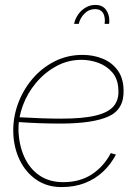

<svg xmlns="http://www.w3.org/2000/svg" viewBox="-20 -750 567 780"><path d="M230 10Q171 10 127.5 -20Q84 -50 60 -100Q36 -150 34 -210Q32 -269 52 -325.5Q72 -382 110 -427.5Q148 -473 200.5 -500Q253 -527 315 -527Q360 -527 397.5 -511.5Q435 -496 458 -464.5Q481 -433 482 -385Q485 -306 421 -277Q357 -248 225 -248Q184 -248 140.5 -249.5Q97 -251 43 -255L51 -274Q107 -271 148.5 -269.5Q190 -268 228 -268Q317 -268 368.5 -280.5Q420 -293 441.5 -318.5Q463 -344 461 -383Q460 -428 437 -455Q414 -482 380 -494.5Q346 -507 311 -507Q256 -507 208.5 -481Q161 -455 126 -413Q91 -371 72.5 -320.5Q54 -270 55 -221Q57 -161 78.5 -113Q100 -65 140 -37.5Q180 -10 237 -10Q305 -10 353.5 -42Q402 -74 430 -128L451 -122Q430 -82 398.5 -52.5Q367 -23 325 -6.5Q283 10 230 10ZM281 -653Q285 -673 297 -690.5Q309 -708 327.5 -719Q346 -730 367 -730Q396 -730 410 -711Q424 -692 424 -668Q424 -664 424 -660.5Q424 -657 423 -653H405Q405 -656 405.5 -659Q406 -662 406 -665Q406 -713 366 -713Q341 -713 323 -694.5Q305 -676 300 -653Z"/></svg>

Font: Raleway Thin Thin
Style: Italic
Weight: 250
Italic angle: -12°
Version: Version 4.026